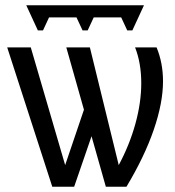

<svg xmlns="http://www.w3.org/2000/svg" viewBox="-20 -708 664 728"><path d="M573.7 -528.3H492.2C507.8 -488.6 515.6 -443.4 515.6 -392.6C515.6 -343.4 508.1 -291.9 493.2 -238C478.2 -184.2 457.2 -132.2 430.2 -82L320.8 -528.3H231.4L298.3 -292L227.1 -82L96.7 -528.3H7.3L178.2 0H261.2L327.1 -191.4L381.3 0H459.5C505 -75.8 539.6 -147.9 563 -216.1C586.4 -284.3 598.1 -345.5 598.1 -399.9C598.1 -446.1 590 -488.9 573.7 -528.3ZM525.9 -688H79.6L123.5 -592.8H143.1L166 -642.1H270L293 -592.8H312.5L335.4 -642.1H439.5L462.4 -592.8H481.9Z"/></svg>

Font: Arimo
Style: Regular
Weight: 400
Designer: Steve Matteson
Foundry: Monotype Imaging Inc.
Version: Version 1.32